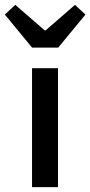

<svg xmlns="http://www.w3.org/2000/svg" viewBox="-57 -771 372 791"><path d="M-37 -711 75 -575H183L295 -711L252 -751L131 -646H127L6 -751ZM75 -490V0H182V-490Z"/></svg>

Font: Cambridge Sans Medium
Style: Regular
Weight: 500
Version: Version 2.020;PS 002.020;hotconv 1.0.88;makeotf.lib2.5.64775